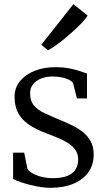

<svg xmlns="http://www.w3.org/2000/svg" viewBox="-20 -885 509 916"><path d="M221.5 11Q190.5 11 154.8 4Q119 -3 88.8 -12.8Q58.5 -22.5 42.5 -31V-156.5H95.5L111 -78.5Q117.5 -68 135.8 -57.8Q154 -47.5 179 -41.2Q204 -35 231.5 -35Q275 -35 301.8 -46Q328.5 -57 340.8 -77.2Q353 -97.5 353 -125Q353 -154 336.2 -174.8Q319.5 -195.5 286.5 -212.8Q253.5 -230 203.5 -248Q152 -267 117.8 -290.5Q83.5 -314 66.5 -346Q49.5 -378 49.5 -423Q49.5 -467 76 -498.8Q102.5 -530.5 146.5 -547.5Q190.5 -564.5 242 -564.5Q281.5 -564.5 312 -558.5Q342.5 -552.5 363.5 -545Q384.5 -537.5 395 -534V-415.5H347L328.5 -488.5Q323.5 -497.5 309 -504.5Q294.5 -511.5 274.8 -515.8Q255 -520 234 -520Q201.5 -520.5 176.5 -510.5Q151.5 -500.5 137.5 -482.8Q123.5 -465 123.5 -440.5Q123.5 -403 142.5 -381.2Q161.5 -359.5 191.5 -345.5Q221.5 -331.5 254 -318Q287 -304.5 318 -290Q349 -275.5 373.5 -256.5Q398 -237.5 412.5 -211.2Q427 -185 427 -147.5Q427 -98 401.2 -62.5Q375.5 -27 329 -8Q282.5 11 221.5 11ZM208 -645.5 177 -671.5 330 -865 398 -811Q388.5 -794.5 364.8 -770.2Q341 -746 311.5 -720.2Q282 -694.5 254.5 -674.2Q227 -654 209 -645.5Z"/></svg>

Font: Merriweather 24pt Light
Style: Regular
Weight: 300
Designer: Eben Sorkin
Foundry: Eben Sorkin
Version: Version 2.100